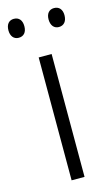

<svg xmlns="http://www.w3.org/2000/svg" viewBox="-126 -759 469 803"><g transform="rotate(-15 108.5 -357.5)"><path d="M-13 -674C-13 -649 0 -633 21 -633C43 -633 56 -648 56 -674C56 -700 43 -715 21 -715C0 -715 -13 -700 -13 -674ZM161 -675C161 -649 174 -633 195 -633C217 -633 230 -649 230 -675C230 -700 217 -715 195 -715C174 -715 161 -700 161 -675ZM136 0V-532H80V0Z"/></g></svg>

Font: Noto Sans SemiCondensed Light
Style: Regular
Weight: 300
Width: 4
Designer: Monotype Design Team
Foundry: Monotype Imaging Inc.
Version: Version 2.013